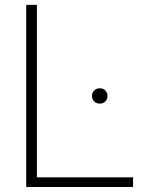

<svg xmlns="http://www.w3.org/2000/svg" viewBox="-20 -752 602 772"><path d="M515.1 0H85.4V-732.4H128.4V-39.1H515.1ZM381.3 -335.4Q367.7 -335.4 358.9 -344Q350.1 -352.5 350.1 -366.2Q350.1 -379.4 358.6 -388.2Q367.2 -397 381.3 -397Q395 -397 403.6 -388.2Q412.1 -379.4 412.1 -366.2Q412.1 -352.5 403.6 -344Q395 -335.4 381.3 -335.4Z"/></svg>

Font: Kumbh Sans ExtraLight
Style: Regular
Weight: 250
Version: Version 1.005